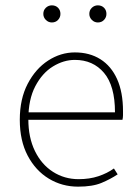

<svg xmlns="http://www.w3.org/2000/svg" viewBox="-20 -686 518 718"><path d="M272 12Q212 12 162.5 -18Q113 -48 83.5 -104Q54 -160 54 -238Q54 -316 83.5 -372.5Q113 -429 160 -459.5Q207 -490 260 -490Q315 -490 355.5 -464.5Q396 -439 418 -390Q440 -341 440 -270Q440 -263 440 -255Q440 -247 438 -238H70V-266H410Q410 -365 369 -413.5Q328 -462 260 -462Q218 -462 178 -437.5Q138 -413 112 -363.5Q86 -314 86 -240Q86 -172 110.5 -121.5Q135 -71 178 -43.5Q221 -16 274 -16Q315 -16 348 -27Q381 -38 406 -56L420 -34Q393 -16 359.5 -2Q326 12 272 12ZM174 -602Q161 -602 151.5 -611.5Q142 -621 142 -634Q142 -648 151.5 -657Q161 -666 174 -666Q188 -666 197 -657Q206 -648 206 -634Q206 -621 197 -611.5Q188 -602 174 -602ZM346 -602Q333 -602 323.5 -611.5Q314 -621 314 -634Q314 -648 323.5 -657Q333 -666 346 -666Q360 -666 369 -657Q378 -648 378 -634Q378 -621 369 -611.5Q360 -602 346 -602Z"/></svg>

Font: Source Sans 3 VF
Style: Regular
Weight: 200
Designer: Paul D. Hunt
Foundry: Adobe
Version: Version 3.046;hotconv 1.0.118;makeotfexe 2.5.65603